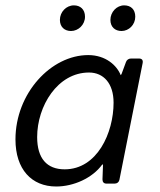

<svg xmlns="http://www.w3.org/2000/svg" viewBox="-20 -678 592 709"><path d="M201.2 -604.5C201.2 -578.1 218.8 -563.5 242.2 -563.5C269.5 -563.5 293.9 -586.9 293.9 -616.2C293.9 -643.6 276.4 -658.2 252.9 -658.2C224.6 -658.2 201.2 -633.8 201.2 -604.5ZM387.7 -604.5C387.7 -578.1 405.3 -563.5 428.7 -563.5C456.1 -563.5 479.5 -586.9 479.5 -616.2C479.5 -643.6 462.9 -658.2 438.5 -658.2C411.1 -658.2 387.7 -633.8 387.7 -604.5ZM187.5 10.7C252 10.7 321.3 -20.5 357.4 -70.3H360.4L358.4 -15.6C358.4 -5.9 363.3 0 373 0H403.3C412.1 0 418.9 -4.9 420.9 -13.7L506.8 -445.3C508.8 -456.1 503.9 -461.9 493.2 -461.9H463.9C455.1 -461.9 448.2 -457 445.3 -449.2L428.7 -404.3L425.8 -400.4C412.1 -435.5 371.1 -474.6 305.7 -474.6C168.9 -474.6 37.1 -334 37.1 -163.1C37.1 -52.7 96.7 10.7 187.5 10.7ZM218.8 -52.7C153.3 -52.7 117.2 -92.8 117.2 -171.9C117.2 -286.1 192.4 -410.2 308.6 -410.2C362.3 -410.2 399.4 -370.1 399.4 -298.8C399.4 -187.5 338.9 -52.7 218.8 -52.7Z"/></svg>

Font: Ed Sans Neue
Style: Italic
Weight: 400
Italic angle: -11°
Designer: Stephen Hutchings
Version: Version 1.004;PS 001.004;hotconv 1.0.88;makeotf.lib2.5.64775